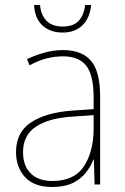

<svg xmlns="http://www.w3.org/2000/svg" viewBox="-20 -737 498 767"><path d="M232 -537Q307 -537 343.5 -494Q380 -451 380 -353V0H358L355 -99H353Q342 -71 322 -46Q302 -21 269.5 -5.5Q237 10 189 10Q116 10 80 -29.5Q44 -69 44 -129Q44 -208 103 -247.5Q162 -287 266 -295L354 -301V-347Q354 -437 324.5 -474.5Q295 -512 232 -512Q200 -512 167.5 -504Q135 -496 98 -476L88 -501Q122 -517 158.5 -527Q195 -537 232 -537ZM267 -271Q175 -265 123.5 -231Q72 -197 72 -129Q72 -75 102.5 -44.5Q133 -14 189 -14Q276 -14 314.5 -71.5Q353 -129 354 -220V-277ZM344 -717Q339 -665 309.5 -636Q280 -607 230 -607Q181 -607 150 -635Q119 -663 116 -717H140Q143 -678 165.5 -654.5Q188 -631 230 -631Q274 -631 295 -654.5Q316 -678 320 -717Z"/></svg>

Font: Noto Sans Khmer UI SemiCondensed Thin
Style: Regular
Weight: 100
Width: 4
Designer: Danh Hong and the Monotype Design Team
Foundry: Monotype Imaging Inc.
Version: Version 2.002; ttfautohint (v1.8.4.7-5d5b)